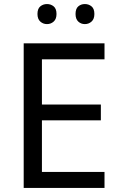

<svg xmlns="http://www.w3.org/2000/svg" viewBox="-20 -928 596 948"><path d="M496 0H97V-714H496V-635H187V-412H478V-334H187V-79H496ZM165 -859Q165 -885 179 -896.5Q193 -908 212 -908Q231 -908 245 -896.5Q259 -885 259 -859Q259 -834 245 -821.5Q231 -809 212 -809Q193 -809 179 -821.5Q165 -834 165 -859ZM353 -859Q353 -885 366.5 -896.5Q380 -908 399 -908Q418 -908 432 -896.5Q446 -885 446 -859Q446 -834 432 -821.5Q418 -809 399 -809Q380 -809 366.5 -821.5Q353 -834 353 -859Z"/></svg>

Font: Noto Sans Tagbanwa
Style: Regular
Weight: 400
Designer: Monotype Design Team
Foundry: Monotype Imaging Inc.
Version: Version 2.001; ttfautohint (v1.8.4.7-5d5b)